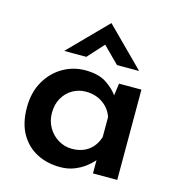

<svg xmlns="http://www.w3.org/2000/svg" viewBox="-104 -770 806 871"><g transform="rotate(15 299.5 -334.5)"><path d="M255 11Q195 11 146.5 -14Q98 -39 69.5 -88.5Q41 -138 41 -212Q41 -283 71 -335Q101 -387 149.5 -415Q198 -443 254 -443Q316 -443 353 -419Q390 -395 412 -363L406 -347L417 -424H522V0H408V-102L418 -76Q415 -70 403 -56.5Q391 -43 370.5 -27.5Q350 -12 321 -0.5Q292 11 255 11ZM286 -83Q332 -83 363.5 -106Q395 -129 408 -171V-264Q396 -302 362 -326Q328 -350 282 -350Q248 -350 219.5 -333.5Q191 -317 174 -287Q157 -257 157 -218Q157 -179 175 -148.5Q193 -118 222.5 -100.5Q252 -83 286 -83ZM386 -503 299 -590 329 -599 242 -503H138L312 -680H313L490 -503Z"/></g></svg>

Font: Reem Kufi Fun Medium
Style: Regular
Weight: 500
Designer: Khaled Hosny
Version: Version 1.005